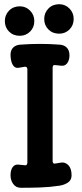

<svg xmlns="http://www.w3.org/2000/svg" viewBox="-20 -883 390 912"><path d="M79 9Q56 9 43 -9Q30 -27 30 -50Q30 -75 40 -89Q50 -103 68 -101Q76 -100 83.5 -99.5Q91 -99 99 -98Q105 -97 107.5 -101.5Q110 -106 110 -111V-553Q110 -567 98 -566Q91 -565 83.5 -563.5Q76 -562 68 -561Q55 -559 46.5 -567.5Q38 -576 34 -591Q30 -606 30 -622Q30 -645 43 -657.5Q56 -670 78 -671Q170 -678 262 -671Q284 -670 297 -657Q310 -644 310 -620Q310 -597 299 -582.5Q288 -568 269 -571Q262 -572 255 -572.5Q248 -573 240 -574Q235 -575 232.5 -571Q230 -567 230 -561V-119Q230 -104 241 -106Q249 -107 256.5 -108.5Q264 -110 272 -111Q291 -113 305.5 -97.5Q320 -82 320 -50Q320 -28 303.5 -16.5Q287 -5 263 -1Q216 6 170.5 7.5Q125 9 79 9ZM74 -713Q43 -713 23 -733Q3 -753 3 -783Q3 -812 23 -832.5Q43 -853 74 -853Q103 -853 123 -832.5Q143 -812 143 -783Q143 -753 123 -733Q103 -713 74 -713ZM261 -723Q230 -723 210 -743Q190 -763 190 -793Q190 -822 210 -842.5Q230 -863 261 -863Q290 -863 310 -842.5Q330 -822 330 -793Q330 -763 310 -743Q290 -723 261 -723Z"/></svg>

Font: Winky Sans Medium
Style: Regular
Weight: 500
Designer: Simon Atzbach
Foundry: typofactur
Version: Version 1.205